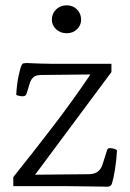

<svg xmlns="http://www.w3.org/2000/svg" viewBox="-20 -780 490 722"><path d="M30 -80V-114Q106 -209 180 -305.5Q254 -402 320 -500L134 -498Q115 -498 105.5 -489.5Q96 -481 91 -464L80 -428Q77 -418 66 -418Q53 -418 41 -423Q43 -461 49.5 -493Q56 -525 62 -536Q64 -541 69.5 -542Q75 -543 80 -543Q102 -542 129 -541Q156 -540 181 -540H399V-509L112 -123L316 -125Q354 -126 365 -160L383 -216Q385 -223 393 -223Q399 -223 407.5 -221Q416 -219 420 -215Q418 -178 412.5 -143.5Q407 -109 401 -90Q397 -78 384 -78Q357 -78 312.5 -79Q268 -80 232 -80ZM231 -655Q207 -655 191 -670Q175 -685 175 -706Q175 -729 191 -744.5Q207 -760 231 -760Q254 -760 269.5 -744.5Q285 -729 285 -706Q285 -685 269.5 -670Q254 -655 231 -655Z"/></svg>

Font: Gowun Batang
Style: Regular
Weight: 400
Designer: Yanghee Ryu
Foundry: Yanghee Ryu
Version: Version 2.000